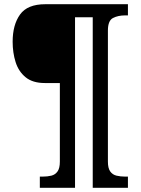

<svg xmlns="http://www.w3.org/2000/svg" viewBox="-20 -780 667 911"><path d="M169 111V58H182Q205 58 223.5 53.5Q242 49 253 33.5Q264 18 264 -13V-386H193Q135 -386 101.5 -413.5Q68 -441 54 -485.5Q40 -530 40 -582Q40 -662 75 -711Q110 -760 195 -760H587V-707H574Q540 -707 516 -694.5Q492 -682 492 -635V-13Q492 18 503 33.5Q514 49 533 53.5Q552 58 574 58H587V111H420V-698H336V111Z"/></svg>

Font: Noto Serif Vithkuqi
Style: Bold
Weight: 700
Version: Version 1.005